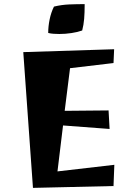

<svg xmlns="http://www.w3.org/2000/svg" viewBox="-20 -903 645 932"><path d="M140 9 93 -650 534 -664 531 -597 320 -572 294 -365 507 -367 512 -277 286 -294 259 -71 535 -103 531 0ZM268 -738Q254 -738 240 -739Q226 -740 214 -743Q214 -775 221 -809Q228 -843 242 -871Q279 -880 316.5 -881.5Q354 -883 391 -883Q391 -841 388.5 -811.5Q386 -782 379 -755Q357 -747 327 -742.5Q297 -738 268 -738Z"/></svg>

Font: Joti One
Style: Regular
Weight: 400
Designer: Eduardo Rodriguez Tunni
Foundry: Eduardo Rodriguez Tunni
Version: Version 1.002; ttfautohint (v1.8.4.7-5d5b);gftools[0.9.24]